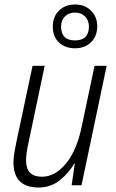

<svg xmlns="http://www.w3.org/2000/svg" viewBox="-20 -825 516 855"><path d="M413 -708Q413 -750 385.5 -777.5Q358 -805 314 -805Q271 -805 243 -778Q215 -751 215 -707Q215 -662 242.5 -636Q270 -610 314 -610Q358 -610 385.5 -637Q413 -664 413 -708ZM252 -707Q252 -734 269 -751.5Q286 -769 314 -769Q342 -769 359 -751.5Q376 -734 376 -707Q376 -645 314 -645Q252 -645 252 -707ZM310 -96H313L299 0H343L455 -532H401L344 -262Q322 -155 273.5 -96.5Q225 -38 167 -38Q96 -38 96 -110Q96 -127 99 -147.5Q102 -168 107 -190L179 -532H125L53 -193Q48 -170 44 -146Q40 -122 40 -102Q40 10 152 10Q206 10 246.5 -22.5Q287 -55 310 -96Z"/></svg>

Font: Noto Sans UI SemiCondensed Light
Style: Italic
Weight: 300
Width: 4
Designer: Monotype Design Team
Foundry: Monotype Imaging Inc.
Version: 1.001